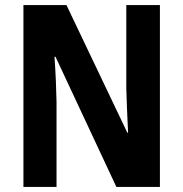

<svg xmlns="http://www.w3.org/2000/svg" viewBox="-20 -734 719 754"><path d="M608 0V-714H476V-385C477 -337 480 -279 483 -213H480L241 -714H72V0H202V-333C201 -382 199 -441 194 -511H198L437 0Z"/></svg>

Font: Noto Sans Armenian Condensed
Style: Bold
Weight: 700
Width: 3
Designer: Monotype Design Team
Foundry: Monotype Imaging Inc.
Version: Version 2.008